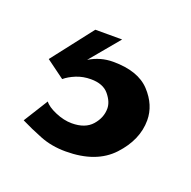

<svg xmlns="http://www.w3.org/2000/svg" viewBox="-53 -52 294 296"><g transform="rotate(20 94.0 96.0)"><path d="M80 192Q57 192 38 184.5Q19 177 3 169L28 129Q33 136 47 142Q61 148 74 148Q96 148 107 135.5Q118 123 118 108Q118 97 108.5 85.5Q99 74 79 74Q66 74 55 78.5Q44 83 37 89L7 67L59 0H103L63 48Q81 37 102 37Q143 37 162.5 58Q182 79 182 104Q182 136 156 164Q130 192 80 192Z"/></g></svg>

Font: Smooch Sans
Style: Bold
Weight: 700
Designer: Robert E. Leuschke
Foundry: Robert E. Leuschke
Version: Version 1.010